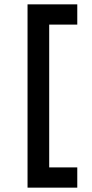

<svg xmlns="http://www.w3.org/2000/svg" viewBox="-20 -732 422 882"><path d="M106.5 130V-712H335V-619H206V37H335V130Z"/></svg>

Font: Overpass Medium
Style: Regular
Weight: 500
Designer: Delve Withrington, Dave Bailey, Thomas Jockin
Foundry: Delve Fonts LLC
Version: Version 4.000